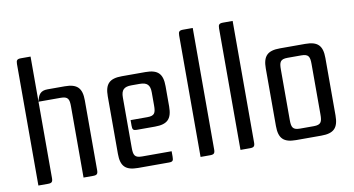

<svg xmlns="http://www.w3.org/2000/svg" viewBox="-70 -873 1932 1047"><g transform="rotate(-10 895.5 -350.0)"><path d="M396 -413C396 -482 370 -508 301 -508H206C167 -508 154 -488 146 -450V-700H93C72 -700 66 -694 66 -673V0H119C140 0 146 -6 146 -27V-450H269C310 -450 316 -434 316 -393V0H369C390 0 396 -6 396 -27Z M650 -58C609 -58 603 -74 603 -115V-393C603 -434 619 -450 660 -450H706C747 -450 763 -434 763 -393V-321C763 -280 757 -264 716 -264H623V-233C623 -212 627 -206 648 -206H748C817 -206 843 -232 843 -301V-413C843 -482 817 -508 748 -508H618C549 -508 523 -482 523 -413V-95C523 -26 549 0 618 0H789C810 0 814 -6 814 -27V-58Z M991 -700C970 -700 964 -694 964 -673V0H1017C1038 0 1044 -6 1044 -27V-700Z M1212 -700C1191 -700 1185 -694 1185 -673V0H1238C1259 0 1265 -6 1265 -27V-700Z M1398 -413V-95C1398 -26 1424 0 1493 0H1633C1702 0 1728 -26 1728 -95V-413C1728 -482 1702 -508 1633 -508H1493C1424 -508 1398 -482 1398 -413ZM1601 -450C1642 -450 1648 -434 1648 -393V-115C1648 -74 1642 -58 1601 -58H1525C1484 -58 1478 -74 1478 -115V-393C1478 -434 1484 -450 1525 -450Z"/></g></svg>

Font: Rationale One
Style: Regular
Weight: 400
Designer: Cyreal (www.cyreal.org)
Foundry: Cyreal (www.cyreal.org)
Version: Version 1.001